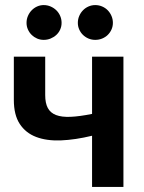

<svg xmlns="http://www.w3.org/2000/svg" viewBox="-20 -736 567 756"><path d="M466 -513V0H342.5V-201.5Q276.5 -185.5 220 -183.2Q163.5 -181 122.2 -196.8Q81 -212.5 57.8 -248Q34.5 -283.5 34.5 -342.5V-513H158V-361.5Q158 -330 168.2 -310.8Q178.5 -291.5 200.8 -283Q223 -274.5 258 -276Q293 -277.5 342.5 -287.5V-513ZM222.5 -646Q222.5 -632 217 -619.8Q211.5 -607.5 201.8 -598.5Q192 -589.5 179.2 -584.2Q166.5 -579 152 -579Q138.5 -579 126.2 -584.2Q114 -589.5 104.8 -598.5Q95.5 -607.5 90 -619.8Q84.5 -632 84.5 -646Q84.5 -660.5 90 -673.2Q95.5 -686 104.8 -695.5Q114 -705 126.2 -710.5Q138.5 -716 152 -716Q166.5 -716 179.2 -710.5Q192 -705 201.8 -695.5Q211.5 -686 217 -673.2Q222.5 -660.5 222.5 -646ZM424.5 -646Q424.5 -632 419 -619.8Q413.5 -607.5 404.2 -598.5Q395 -589.5 382.2 -584.2Q369.5 -579 355 -579Q341 -579 328.5 -584.2Q316 -589.5 306.8 -598.5Q297.5 -607.5 292 -619.8Q286.5 -632 286.5 -646Q286.5 -660.5 292 -673.2Q297.5 -686 306.8 -695.5Q316 -705 328.5 -710.5Q341 -716 355 -716Q369.5 -716 382.2 -710.5Q395 -705 404.2 -695.5Q413.5 -686 419 -673.2Q424.5 -660.5 424.5 -646Z"/></svg>

Font: Lato 2
Style: Bold
Weight: 700
Designer: Lukasz Dziedzic with Adam Twardoch and Botio Nikoltchev
Foundry: tyPoland Lukasz Dziedzic
Version: Version 2.015; 2015-08-06; http://www.latofonts.com/